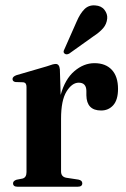

<svg xmlns="http://www.w3.org/2000/svg" viewBox="-20 -708 478 728"><path d="M207 -445 210 -348Q226.5 -408 262 -438.2Q297.5 -468.5 338 -468.5Q380.5 -468.5 404 -443.2Q427.5 -418 427.5 -371Q427.5 -329.5 409.5 -309.2Q391.5 -289 363.5 -289Q308.5 -289 307.5 -346.5V-363.5Q307 -394.5 278.5 -394.5Q253 -394.5 232.2 -361Q211.5 -327.5 211.5 -258V-58Q211.5 -37.5 231.5 -34L277.5 -27Q292 -24 292 -13Q292 0 274.5 0H46.5Q29.5 0 29.5 -13Q29.5 -22 42.5 -26.5L65.5 -31Q80.5 -35 80.5 -55.5V-378.5Q80.5 -394.5 68.5 -396L38.5 -397Q27.5 -399 27.5 -408.5Q27.5 -417.5 42.5 -423L157.5 -456.5Q172.5 -462 179.8 -463.8Q187 -465.5 191.5 -465.5Q205 -465.5 207 -445ZM270.5 -626Q283.5 -656.5 300 -673Q316.5 -689.5 341 -687.5Q364.5 -686 376.2 -670.5Q388 -655 386.5 -638Q384.5 -616.5 370.8 -600.8Q357 -585 334.5 -570.5L242 -504.5Q230.5 -499 224 -505.5Q220.5 -509 221.2 -513.2Q222 -517.5 224.5 -522Z"/></svg>

Font: Fraunces 72pt SemiBold
Style: Regular
Weight: 600
Version: Version 1.000;[b76b70a41]